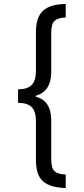

<svg xmlns="http://www.w3.org/2000/svg" viewBox="-20 -812 422 967"><path d="M71 -362Q118 -362 139.5 -384Q161 -406 161 -455V-651Q161 -725 197 -758Q233 -791 311 -792V-724Q274 -723 256 -708Q238 -693 238 -646V-450Q238 -351 160 -330V-325Q238 -305 238 -206V-11Q238 37 256 51.5Q274 66 311 67V135Q233 133 197 101.5Q161 70 161 -5V-201Q161 -251 139.5 -272.5Q118 -294 71 -294Z"/></svg>

Font: Noto Sans Bengali UI ExtraCondensed
Style: Regular
Weight: 400
Width: 2
Designer: Jelle Bosma - Monotype Design Team
Foundry: Monotype Imaging Inc.
Version: Version 2.003; ttfautohint (v1.8.4.7-5d5b)